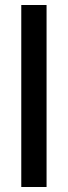

<svg xmlns="http://www.w3.org/2000/svg" viewBox="-20 -747 271 767"><path d="M65 -727H166V0H65Z"/></svg>

Font: BM YEONSUNG
Style: Regular
Weight: 400
Designer: Bongjin Kim; Myungsoo Han; Jaehyun Keum; Jihee Min; Dokyung Lee; Chorong Kim; Jooyeon Kang; Sang-a Kim;
Foundry: Sandoll Communications Inc.
Version: Version 1.000;PS 1;hotconv 16.6.51;makeotf.lib2.5.65220